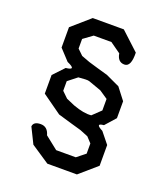

<svg xmlns="http://www.w3.org/2000/svg" viewBox="-137 -807 823 940"><g transform="rotate(20 275.0 -337.0)"><path d="M417 -207 463 -150V-42L373 36H219L123 -28L83 -109Q86 -135 123 -135Q159 -135 170 -94L237 -41H339L383 -76V-129L357 -157L315 -174Q293 -180 262.5 -189Q232 -198 191 -210L90 -282V-379L143 -435Q200 -441 142 -466L90 -522V-628L184 -710H346L440 -623Q442 -549 407 -549Q372 -549 365 -592L310 -631H218L170 -596V-546L199 -518L242 -502Q265 -495 291 -487.5Q317 -480 345 -472L416 -439L463 -378V-290L415 -236Q368 -232 417 -207ZM170 -326 201 -296 245 -277Q302 -256 340 -260L383 -301V-361L340 -390Q312 -400 295.5 -406Q279 -412 273 -414Q266 -416 252.5 -415.5Q239 -415 217 -413L170 -376Z"/></g></svg>

Font: Syne Mono
Style: Regular
Weight: 400
Monospace: yes
Designer: Lucas Descroix
Foundry: Bonjour Monde
Version: Version 2.000; ttfautohint (v1.8.3)